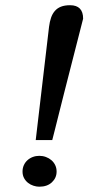

<svg xmlns="http://www.w3.org/2000/svg" viewBox="-20 -703 378 732"><path d="M195.8 -48.8Q195.8 -24.9 178 -8.1Q160.2 8.8 129.9 8.8Q119.1 8.8 107.7 5.1Q96.2 1.5 86.9 -5.9Q77.6 -13.2 71.8 -23.9Q65.9 -34.7 65.9 -48.8Q65.9 -62 70.8 -73Q75.7 -84 84.5 -92Q93.3 -100.1 105 -104.5Q116.7 -108.9 129.9 -108.9Q143.1 -108.9 155 -104.5Q167 -100.1 176 -92.3Q185.1 -84.5 190.4 -73.5Q195.8 -62.5 195.8 -48.8ZM296.9 -631.8Q268.6 -521.5 244.6 -427.2Q234.4 -387.2 224.1 -346.9Q213.9 -306.6 205.1 -271.5Q196.3 -236.3 189.5 -209.2Q182.6 -182.1 179.2 -168.9H116.2L167 -601.1Q169.4 -620.1 174.6 -635.3Q179.7 -650.4 189 -661.1Q198.2 -671.9 212.4 -677.5Q226.6 -683.1 247.1 -683.1Q296.9 -683.1 296.9 -631.8Z"/></svg>

Font: Charis SIL Phon
Style: Italic
Weight: 400
Italic angle: -11°
Foundry: SIL International
Version: Version 5.000